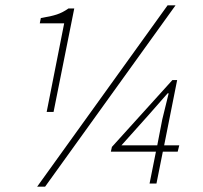

<svg xmlns="http://www.w3.org/2000/svg" viewBox="-20 -692 764 724"><path d="M544 0 568 -120H398L402 -138L630 -390H648L599 -144H656L650 -120H594L570 0ZM438 -144H573L592 -242L616 -340H612L540 -258ZM156 -270 222 -604H130L134 -624Q172 -630 194.5 -637.5Q217 -645 238 -660H260L182 -270ZM120 12 612 -672H642L150 12Z"/></svg>

Font: TypoPRO Source Sans Pro
Style: Italic
Weight: 200
Italic angle: -11°
Designer: Paul D. Hunt
Foundry: Adobe Systems Incorporated
Version: Version 1.075;PS 2.000;hotconv 1.0.86;makeotf.lib2.5.63406